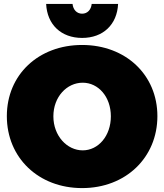

<svg xmlns="http://www.w3.org/2000/svg" viewBox="-20 -946 840 982"><path d="M351 -926H216C221 -820 293 -752 400 -752C507 -752 579 -820 584 -926H449C446 -896 427 -876 400 -876C373 -876 354 -896 351 -926ZM400 -716C177 -716 15 -564 15 -352C15 -139 177 16 400 16C623 16 785 -140 785 -352C785 -563 623 -716 400 -716ZM403 -523C483 -523 547 -451 547 -351C547 -251 483 -177 403 -177C323 -177 253 -251 253 -351C253 -451 322 -523 403 -523Z"/></svg>

Font: Montserrat-Arabic Black
Style: Regular
Weight: 900
Designer: Mohamed Gaber
Foundry: Kief Type Foundry
Version: Version 5.008;PS 005.008;hotconv 1.0.88;makeotf.lib2.5.64775